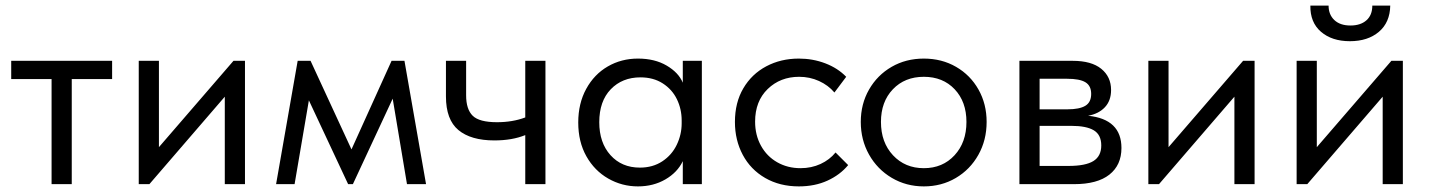

<svg xmlns="http://www.w3.org/2000/svg" viewBox="-20 -657 5100 685"><path d="M236 0H164V-375H20V-440H380V-375H236Z M547 -132 813 -440H854V0H782V-312L513 0H475V-440H547Z M1031 0H965L1042 -440H1088L1234 -124L1377 -440H1423L1500 0H1432L1381 -305L1239 0H1222L1082 -299Z M1854 -440H1926V0H1854V-175Q1807 -156 1744 -156Q1660 -156 1615.5 -193Q1571 -230 1571 -313V-440H1643V-317Q1643 -267 1666.5 -244Q1690 -221 1753 -221Q1809 -221 1854 -238Z M2416 -440H2484V0H2416V-82Q2397 -42 2354 -17Q2311 8 2256 8Q2199 8 2150 -20Q2101 -48 2072 -99.5Q2043 -151 2043 -220Q2043 -288 2071.5 -340Q2100 -392 2148.5 -420Q2197 -448 2256 -448Q2316 -448 2358.5 -423Q2401 -398 2416 -362ZM2412 -217V-227Q2412 -268 2395 -303Q2378 -338 2344.5 -359.5Q2311 -381 2265 -381Q2200 -381 2159 -338.5Q2118 -296 2118 -221Q2118 -148 2158 -103.5Q2198 -59 2263 -59Q2309 -59 2343 -81.5Q2377 -104 2394.5 -140.5Q2412 -177 2412 -217Z M2602 -222Q2602 -291 2632 -342Q2662 -393 2714 -420.5Q2766 -448 2830 -448Q2880 -448 2924.5 -431Q2969 -414 2999 -383L2957 -327Q2935 -353 2902 -368Q2869 -383 2831 -383Q2764 -383 2719 -339.5Q2674 -296 2674 -223Q2674 -175 2695 -137Q2716 -99 2753 -78Q2790 -57 2836 -57Q2875 -57 2907.5 -72Q2940 -87 2961 -113L3006 -68Q2977 -33 2932 -12.5Q2887 8 2830 8Q2762 8 2710 -22Q2658 -52 2630 -104.5Q2602 -157 2602 -222Z M3051 -222Q3051 -286 3080.5 -337.5Q3110 -389 3161 -418.5Q3212 -448 3276 -448Q3340 -448 3391 -418.5Q3442 -389 3471 -337.5Q3500 -286 3500 -222Q3500 -157 3470.5 -104.5Q3441 -52 3390 -22Q3339 8 3276 8Q3213 8 3161.5 -22.5Q3110 -53 3080.5 -105.5Q3051 -158 3051 -222ZM3428 -222Q3428 -294 3386 -338.5Q3344 -383 3276 -383Q3208 -383 3165.5 -338.5Q3123 -294 3123 -222Q3123 -149 3166 -103Q3209 -57 3276 -57Q3343 -57 3385.5 -103Q3428 -149 3428 -222Z M3981 -129Q3981 -68 3938 -34Q3895 0 3812 0H3617V-440H3807Q3874 -440 3909 -411.5Q3944 -383 3944 -336Q3944 -298 3922 -274.5Q3900 -251 3862 -244Q3981 -232 3981 -129ZM3787 -376H3689V-267H3789Q3831 -267 3852 -279.5Q3873 -292 3873 -322Q3873 -351 3852.5 -363.5Q3832 -376 3787 -376ZM3792 -65Q3853 -65 3881 -82.5Q3909 -100 3909 -138Q3909 -176 3882.5 -192Q3856 -208 3802 -208H3689V-65Z M4149 -132 4415 -440H4456V0H4384V-312L4115 0H4077V-440H4149Z M4678 -132 4944 -440H4985V0H4913V-312L4644 0H4606V-440H4678ZM4655 -637H4720Q4720 -605 4740.5 -585.5Q4761 -566 4798 -566Q4834 -566 4855 -584.5Q4876 -603 4876 -637H4940Q4939 -577 4899.5 -543.5Q4860 -510 4796 -510Q4732 -510 4693 -543.5Q4654 -577 4655 -637Z"/></svg>

Font: Tilda Sans
Style: Regular
Weight: 400
Designer: ParaType Ltd
Foundry: ParaType Ltd
Version: Version 1.002W